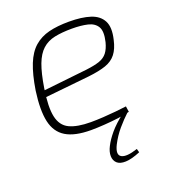

<svg xmlns="http://www.w3.org/2000/svg" viewBox="-129 -589 787 887"><g transform="rotate(-20 264.5 -145.5)"><path d="M311 -494Q374 -494 415.5 -480.5Q457 -467 474 -434.5Q491 -402 477 -344Q468 -303 449 -278.5Q430 -254 397 -242.5Q364 -231 311 -225L70 -200L75 -232L312 -258Q353 -263 377.5 -271.5Q402 -280 416 -298Q430 -316 438 -347Q450 -397 436 -420.5Q422 -444 389.5 -451.5Q357 -459 313 -459Q264 -459 228 -451.5Q192 -444 167 -421.5Q142 -399 126 -356.5Q110 -314 99 -244Q85 -155 95.5 -107Q106 -59 144 -41Q182 -23 248 -23Q277 -23 309.5 -25Q342 -27 372 -30Q402 -33 425 -36L429 -8Q409 -2 374 2.5Q339 7 302 9.5Q265 12 237 12Q157 12 113.5 -14.5Q70 -41 57.5 -97.5Q45 -154 58 -247Q70 -323 89.5 -371.5Q109 -420 139.5 -446.5Q170 -473 212 -483.5Q254 -494 311 -494ZM402 -12 425 -10Q396 17 370 47.5Q344 78 325 115Q303 159 325.5 172Q348 185 405 166L410 184Q367 202 338 203Q309 204 295 191Q281 178 280.5 156.5Q280 135 293 110Q306 84 331 54Q356 24 402 -12Z"/></g></svg>

Font: Exo 2 ExtraLight
Style: Italic
Weight: 250
Italic angle: -8°
Designer: Natanael Gama
Foundry: Natanael Gama
Version: Version 2.010